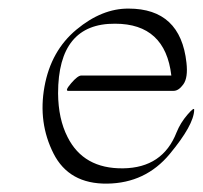

<svg xmlns="http://www.w3.org/2000/svg" viewBox="-20 -397 472 447"><path d="M137.2 -78.1Q174.3 -3.9 266.6 -5.1Q358.9 -6.3 391.1 -88.9Q399.9 -110.8 416.3 -129.9Q432.6 -148.9 432.1 -141.1Q431.2 -106 375 -38.3Q318.8 29.3 229.7 30.5Q140.6 31.7 104.5 -39.8Q68.4 -111.3 83.5 -195.1Q98.6 -278.8 158 -328.1Q217.3 -377.4 279.3 -377Q400.4 -377 414.1 -251Q418 -216.3 407 -200.9Q396 -185.5 384.3 -185.5H138.7Q130.4 -185.5 145.8 -203.4Q161.1 -221.2 169.4 -221.2H378.9Q364.7 -341.8 248 -341.8Q115.2 -342.8 115.2 -179.7Q115.7 -120.1 137.2 -78.1Z"/></svg>

Font: ML-NILA03_NewLipi
Style: Regular
Weight: 400
Designer: CLT@C-DIT
Version: Version ML-NILA03_NewLipi 2.